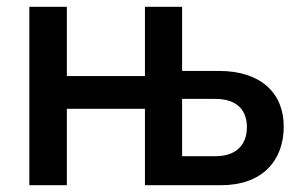

<svg xmlns="http://www.w3.org/2000/svg" viewBox="-20 -543 876 563"><path d="M66 0H176V-224H405V0H629C749 0 812 -72 812 -172C812 -269 746 -335 622 -335H514V-523H405V-320H176V-523H66ZM514 -85V-253H611C680 -253 704 -215 704 -170C704 -123 677 -85 612 -85Z"/></svg>

Font: FIGSv2-sans-serif SemiBold
Style: Regular
Weight: 600
Designer: Matt McInerney, Pablo Impallari, Rodrigo Fuenzalida,Mirko Velimirovic
Foundry: Matt McInerney, Pablo Impallari, Rodrigo Fuenzalida
Version: Version 4.021;hotconv 1.0.109;makeotfexe 2.5.65596